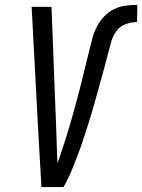

<svg xmlns="http://www.w3.org/2000/svg" viewBox="-20 -763 580 783"><path d="M239 0H149L135 -245L109 -735H190L209 -245Q210 -208 211.5 -171Q213 -134 214 -98Q223 -120 230.5 -143.5Q238 -167 245.5 -190Q253 -213 260 -236.5Q267 -260 273.5 -283Q280 -306 286.5 -329.5Q293 -353 299 -376Q305 -399 311 -422.5Q317 -446 322.5 -469.5Q328 -493 334 -516.5Q340 -540 345.5 -563Q351 -586 357.5 -609.5Q364 -633 375.5 -655Q387 -677 405 -696Q423 -715 445.5 -726Q468 -737 492 -740Q516 -743 540 -743L539 -673Q516 -673 492.5 -664.5Q469 -656 454.5 -636Q440 -616 433.5 -592.5Q427 -569 421 -546Q415 -523 409 -500Q403 -477 396.5 -454Q390 -431 383.5 -408Q377 -385 371 -362Q365 -339 358 -316Q351 -293 344 -270Q337 -247 329.5 -224.5Q322 -202 314.5 -179Q307 -156 298 -133.5Q289 -111 280.5 -88.5Q272 -66 261.5 -43.5Q251 -21 239 0Z"/></svg>

Font: Iosevka Term Oblique
Style: Regular
Weight: 400
Italic angle: -9°
Monospace: yes
Designer: Belleve Invis
Foundry: Belleve Invis
Version: Version 31.4.0